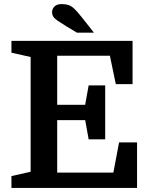

<svg xmlns="http://www.w3.org/2000/svg" viewBox="-20 -920 738 940"><path d="M495 -238H414L397 -332H260V-75H535L563 -223H651V0H36V-58L130 -79V-641L36 -662V-720H629V-508H547L518 -647H260V-407H397L414 -502H495ZM380 -836 440 -760H357L310 -788Q279 -807 263 -818Q247 -829 241 -838.5Q235 -848 235 -861Q235 -876 246.5 -888Q258 -900 282 -900Q301 -900 315 -895.5Q329 -891 343.5 -877.5Q358 -864 380 -836Z"/></svg>

Font: Domine
Style: Bold
Weight: 700
Designer: Pablo Impallari, Rodrigo Fuenzalida, Brenda Gallo
Foundry: Pablo Impallari, Rodrigo Fuenzalida, Brenda Gallo
Version: Version 2.000